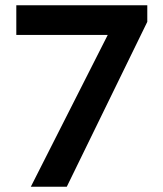

<svg xmlns="http://www.w3.org/2000/svg" viewBox="-20 -710 620 730"><path d="M42 -689.9H540V-627L233.9 0H97.2L389.6 -577.1H42Z"/></svg>

Font: HK Grotesk Legacy
Style: Bold
Weight: 700
Designer: Alfredo Marco Pradil
Foundry: Hanken Design Co.
Version: Version 2.022;PS 002.022;hotconv 1.0.88;makeotf.lib2.5.64775